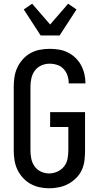

<svg xmlns="http://www.w3.org/2000/svg" viewBox="-20 -1006 540 1034"><path d="M244 8Q217 8 191 2Q165 -4 142.5 -17Q120 -30 102 -50Q84 -70 73 -94Q62 -118 58 -144Q54 -170 54 -196V-539Q54 -565 58 -591.5Q62 -618 73.5 -642.5Q85 -667 103 -687Q121 -707 144.5 -720Q168 -733 194.5 -738Q221 -743 247 -743Q272 -743 297 -739Q322 -735 344.5 -724Q367 -713 385.5 -695.5Q404 -678 416 -656Q428 -634 434 -609.5Q440 -585 440 -560V-557H350V-558Q350 -579 343.5 -599Q337 -619 322.5 -634.5Q308 -650 288 -656.5Q268 -663 247 -663Q224 -663 202.5 -653.5Q181 -644 167.5 -625.5Q154 -607 149 -584.5Q144 -562 144 -539V-196Q144 -174 148.5 -151.5Q153 -129 166 -110.5Q179 -92 200 -82Q221 -72 244 -72Q267 -72 288.5 -81.5Q310 -91 324.5 -109Q339 -127 343.5 -150Q348 -173 348 -196V-322H250V-402H438V-196Q438 -170 435 -143Q432 -116 421 -91.5Q410 -67 390.5 -47.5Q371 -28 347.5 -15.5Q324 -3 297.5 2.5Q271 8 244 8ZM199 -815 108 -955 153 -986 250 -874 347 -986 392 -955 301 -815Z"/></svg>

Font: Iosevka SS18 Medium
Style: Regular
Weight: 500
Monospace: yes
Designer: Belleve Invis
Foundry: Belleve Invis
Version: Version 25.1.1; ttfautohint (v1.8.4)